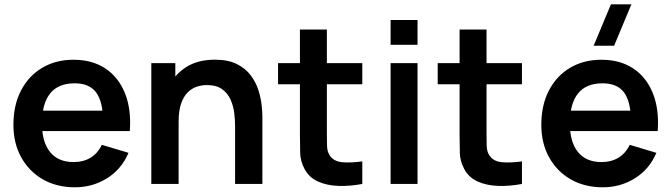

<svg xmlns="http://www.w3.org/2000/svg" viewBox="-20 -822 3001 858"><path d="M315.3 15Q233.4 15 171.5 -20.5Q109.6 -56.1 74.8 -119Q40 -182 40 -264.2Q40 -352.7 74.1 -417.9Q108.2 -483.2 168.7 -519.1Q229.2 -555 308.7 -555Q392.4 -555 451.2 -515.8Q509.9 -476.7 538.5 -405.2Q567.2 -333.7 560.1 -236.3H440.5V-280.3Q440 -368.5 409.5 -409.1Q379 -449.7 313.7 -449.7Q239.8 -449.7 203.6 -403.8Q167.5 -358 167.5 -270Q167.5 -187.8 203.6 -142.8Q239.8 -97.8 308.7 -97.8Q353.2 -97.8 385.3 -117.7Q417.5 -137.5 435 -174.8L554.2 -139Q523.2 -65.8 458.4 -25.4Q393.5 15 315.3 15ZM129.5 -236.3V-327.5H501.2V-236.3Z M1030.5 0V-260.2Q1030.5 -285.2 1026.9 -316.2Q1023.2 -347.2 1010.7 -376Q998.1 -404.8 972.8 -423.3Q947.6 -441.8 904.3 -441.8Q881.5 -441.8 859 -434.4Q836.6 -426.9 818.4 -408.8Q800.2 -390.7 789.2 -358.8Q778.2 -326.8 778.2 -277.5L706.7 -308.2Q706.7 -376.9 733.4 -433Q760.2 -489.2 812.1 -522.2Q864 -555.3 940.2 -555.3Q999.9 -555.3 1039 -535.5Q1078 -515.7 1101 -484.5Q1124 -453.4 1135 -418.4Q1146 -383.3 1149.2 -352Q1152.5 -320.8 1152.5 -301.5V0ZM656.2 0V-540H763.5V-372.5H778.2V0Z M1599 0Q1545.6 10.2 1494.2 8.8Q1442.8 7.4 1402.5 -10.2Q1362.1 -27.8 1341.2 -66.3Q1322.5 -101.6 1321.4 -138Q1320.3 -174.4 1320.3 -220.7V-690H1440.7V-227.3Q1440.7 -195.2 1441.4 -170.6Q1442.2 -146 1451.7 -130.3Q1469.7 -100.6 1509.1 -97.1Q1548.5 -93.7 1599 -100.8ZM1222.5 -445.5V-540H1599V-445.5Z M1725.5 -621.8V-732.5H1845.8V-621.8ZM1725.5 0V-540H1845.8V0Z M2312.5 0Q2259.1 10.2 2207.7 8.8Q2156.3 7.4 2116 -10.2Q2075.6 -27.8 2054.7 -66.3Q2036 -101.6 2034.9 -138Q2033.8 -174.4 2033.8 -220.7V-690H2154.2V-227.3Q2154.2 -195.2 2154.9 -170.6Q2155.7 -146 2165.2 -130.3Q2183.2 -100.6 2222.6 -97.1Q2262 -93.7 2312.5 -100.8ZM1936 -445.5V-540H2312.5V-445.5Z M2724.3 -617.5H2632.8L2710 -802.5H2801.5ZM2674.3 15Q2592.4 15 2530.5 -20.5Q2468.6 -56.1 2433.8 -119Q2399 -182 2399 -264.2Q2399 -352.7 2433.1 -417.9Q2467.2 -483.2 2527.7 -519.1Q2588.2 -555 2667.7 -555Q2751.4 -555 2810.2 -515.8Q2868.9 -476.7 2897.5 -405.2Q2926.2 -333.7 2919.1 -236.3H2799.5V-280.3Q2799 -368.5 2768.5 -409.1Q2738 -449.7 2672.7 -449.7Q2598.8 -449.7 2562.6 -403.8Q2526.5 -358 2526.5 -270Q2526.5 -187.8 2562.6 -142.8Q2598.8 -97.8 2667.7 -97.8Q2712.2 -97.8 2744.3 -117.7Q2776.5 -137.5 2794 -174.8L2913.2 -139Q2882.2 -65.8 2817.4 -25.4Q2752.5 15 2674.3 15ZM2488.5 -236.3V-327.5H2860.2V-236.3Z"/></svg>

Font: Manrope ExtraLight
Style: Regular
Weight: 200
Designer: Mikhail Sharanda
Foundry: Mikhail Sharanda
Version: Version 4.505